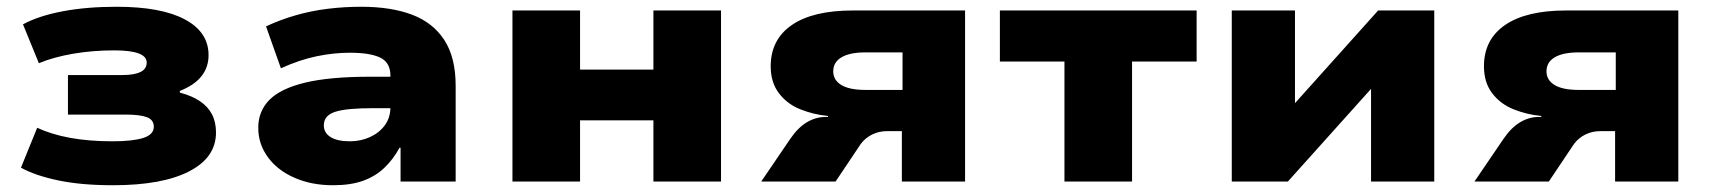

<svg xmlns="http://www.w3.org/2000/svg" viewBox="-20 -537 5069 568"><path d="M314 11Q220 11 151.5 -3.5Q83 -18 42 -41L90 -159Q133 -139 188.5 -129Q244 -119 313 -119Q373 -119 404 -129Q435 -139 435 -162Q435 -183 414 -190.5Q393 -198 353 -198H181V-315H342Q377 -315 395.5 -324Q414 -333 414 -352Q414 -370 390 -379Q366 -388 318 -388Q254 -388 196 -378Q138 -368 95 -350L48 -465Q94 -490 165 -503.5Q236 -517 325 -517Q457 -517 527 -479.5Q597 -442 597 -374Q597 -338 576 -311.5Q555 -285 512 -268V-263Q547 -254 571 -238Q595 -222 607 -199Q619 -176 619 -145Q619 -71 539.5 -30Q460 11 314 11Z M965 11Q902 11 851.5 -11Q801 -33 772.5 -72Q744 -111 744 -159Q744 -208 777 -241.5Q810 -275 882.5 -292.5Q955 -310 1074 -310H1159V-217H1085Q1046 -217 1018 -214.5Q990 -212 972.5 -206.5Q955 -201 946.5 -191Q938 -181 938 -166Q938 -144 958 -131.5Q978 -119 1015 -119Q1047 -119 1074.5 -131.5Q1102 -144 1118.5 -166.5Q1135 -189 1135 -220V-313Q1135 -352 1105 -366.5Q1075 -381 1015 -381Q967 -381 916.5 -370.5Q866 -360 811 -335L767 -459Q810 -479 855.5 -492Q901 -505 949.5 -511Q998 -517 1049 -517Q1137 -517 1199 -493.5Q1261 -470 1294.5 -418.5Q1328 -367 1328 -283V0H1165V-100H1162Q1143 -65 1116.5 -40Q1090 -15 1053.5 -2Q1017 11 965 11Z M1496 0V-506H1696V-331H1913V-506H2113V0H1913V-181H1696V0Z M2232 0 2317 -125Q2340 -159 2366.5 -175Q2393 -191 2422 -191H2430L2429 -194Q2387 -198 2348 -213.5Q2309 -229 2284.5 -261Q2260 -293 2260 -341Q2260 -420 2322.5 -463Q2385 -506 2503 -506H2835V0H2648V-149H2603Q2581 -149 2561 -139.5Q2541 -130 2527 -112L2452 0ZM2540 -271H2650V-382H2540Q2494 -382 2469.5 -367.5Q2445 -353 2445 -326Q2445 -300 2469 -285.5Q2493 -271 2540 -271Z M3129 0V-355H2938V-506H3520V-355H3329V0Z M3624 0V-506H3811V-214H3795L4057 -506H4223V0H4036V-293H4053L3790 0Z M4342 0 4427 -125Q4450 -159 4476.5 -175Q4503 -191 4532 -191H4540L4539 -194Q4497 -198 4458 -213.5Q4419 -229 4394.5 -261Q4370 -293 4370 -341Q4370 -420 4432.5 -463Q4495 -506 4613 -506H4945V0H4758V-149H4713Q4691 -149 4671 -139.5Q4651 -130 4637 -112L4562 0ZM4650 -271H4760V-382H4650Q4604 -382 4579.5 -367.5Q4555 -353 4555 -326Q4555 -300 4579 -285.5Q4603 -271 4650 -271Z"/></svg>

Font: Nunito Sans 7pt SemiExpanded Black
Style: Regular
Weight: 900
Width: 6
Designer: Vernon Adams
Foundry: Vernon Adams
Version: Version 3.101;gftools[0.9.27]